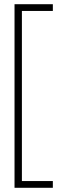

<svg xmlns="http://www.w3.org/2000/svg" viewBox="-20 -769 340 912"><path d="M231 -749V-717H84V91H231V123H49V-749Z"/></svg>

Font: TypoPRO Titillium Text
Style: 1 wt
Weight: 100
Designer: Accademia di Belle Arti di Urbino and others
Foundry: Accademia di Belle Arti di Urbino and others.
Version: Version 25.000